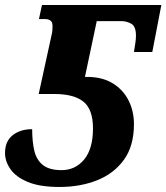

<svg xmlns="http://www.w3.org/2000/svg" viewBox="-25 -734 662 764"><path d="M212 10Q133 10 85.5 -10Q38 -30 16.5 -61Q-5 -92 -5 -125Q-5 -172 25.5 -196Q56 -220 103 -220Q103 -171 111.5 -134.5Q120 -98 145.5 -77.5Q171 -57 220 -57Q275 -57 310 -99.5Q345 -142 345 -223Q345 -299 307 -329.5Q269 -360 191 -360H129L179 -589Q183 -605 183.5 -614Q184 -623 184 -631Q184 -646 176 -652Q168 -658 156 -658H130L142 -714H617L581 -527H508Q511 -547 513.5 -562.5Q516 -578 516 -592Q516 -629 497.5 -639.5Q479 -650 457 -650H360L313 -428H321Q382 -428 423.5 -402.5Q465 -377 486.5 -334.5Q508 -292 508 -240Q508 -153 468 -98Q428 -43 361 -16.5Q294 10 212 10Z"/></svg>

Font: Noto Serif SemiCondensed ExtraBold
Style: Italic
Weight: 800
Width: 4
Italic angle: -12°
Designer: Monotype Design Team
Foundry: Monotype Imaging Inc.
Version: Version 2.014; ttfautohint (v1.8.4.7-5d5b)